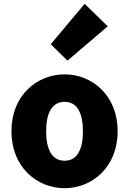

<svg xmlns="http://www.w3.org/2000/svg" viewBox="-20 -973 677 1007"><path d="M319 14C463 14 597 -96 597 -285C597 -473 463 -583 319 -583C174 -583 40 -473 40 -285C40 -96 174 14 319 14ZM319 -130C252 -130 222 -190 222 -285C222 -379 252 -439 319 -439C385 -439 415 -379 415 -285C415 -190 385 -130 319 -130ZM334 -655 545 -835 424 -953 246 -741Z"/></svg>

Font: Noto Sans TC Black
Style: Regular
Weight: 900
Designer: Ryoko NISHIZUKA 西塚涼子 (kana, bopomofo & ideographs); Paul D. Hunt (Latin, Greek & Cyrillic); Sandoll Communications 산돌커뮤니
Foundry: Adobe
Version: Version 2.004;hotconv 1.0.118;makeotfexe 2.5.65603